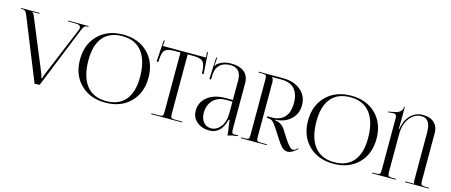

<svg xmlns="http://www.w3.org/2000/svg" viewBox="-48 -1386 4708 2004"><g transform="rotate(15 2306.0 -384.0)"><path d="M9 -719H207V-710H130V-708Q147 -702 161 -662L391 -105Q399 -86 399 -69H412Q412 -86 422 -109L646 -648Q653 -663 653 -676Q653 -710 604 -710H518V-719H736V-710H724Q702 -710 691.5 -697.5Q681 -685 666 -648L402 5L348 9L83 -648Q68 -686 57.5 -698Q47 -710 24 -710H9Z M1111 8Q944 8 842 -93Q740 -194 740 -360Q740 -525 842 -626Q944 -727 1111 -727Q1277 -727 1378.5 -626Q1480 -525 1480 -360Q1480 -194 1378.5 -93Q1277 8 1111 8ZM1114 -10Q1250 -10 1321.5 -95Q1393 -180 1393 -341Q1393 -520 1319.5 -614.5Q1246 -709 1107 -709Q970 -709 898.5 -624Q827 -539 827 -378Q827 -199 900.5 -104.5Q974 -10 1114 -10Z M1605 0V-9H1681Q1717 -9 1725.5 -17.5Q1734 -26 1734 -62V-701H1674Q1599 -701 1571 -678.5Q1543 -656 1539 -586L1536 -545L1518 -546L1533 -778L1544 -777L1539 -719H2005L2000 -776L2011 -777L2026 -546L2008 -545L2005 -586Q2000 -656 1972 -678.5Q1944 -701 1870 -701H1812V-62Q1812 -26 1820.5 -17.5Q1829 -9 1865 -9H1939V0Z M2391 -364V-578Q2391 -642 2361 -675.5Q2331 -709 2273 -709Q2201 -709 2161 -671.5Q2121 -634 2118 -573L2115 -511H2097L2108 -747H2118L2115 -694Q2113 -670 2111 -662L2118 -660Q2123 -675 2134 -683Q2193 -727 2272 -727Q2369 -727 2419 -685.5Q2469 -644 2469 -565V-71Q2469 -40 2474.5 -30Q2480 -20 2502 -20L2522 -21L2539 -22L2540 -13Q2481 -7 2431 9V1Q2431 -29 2420 -89Q2413 -134 2412 -154H2402Q2362 8 2234 8Q2152 8 2098.5 -37.5Q2045 -83 2045 -156Q2045 -250 2118.5 -307Q2192 -364 2313 -364ZM2391 -346H2318Q2234 -346 2183 -293.5Q2132 -241 2132 -156Q2132 -94 2163.5 -56.5Q2195 -19 2246 -19Q2304 -19 2347.5 -72.5Q2391 -126 2391 -226Z M2575 0V-9H2610Q2646 -9 2654.5 -17.5Q2663 -26 2663 -62V-657Q2663 -693 2654.5 -701.5Q2646 -710 2610 -710H2575V-719H2836Q2956 -719 3029 -658Q3102 -597 3102 -497Q3102 -407 3042 -348Q2982 -289 2890 -281L2870 -280V-274Q2942 -266 2981 -205L3031 -126Q3096 -24 3129 -24Q3144 -24 3158 -35L3180 -54L3185 -47L3163 -28Q3118 10 3080 10Q3062 10 3045.5 2.5Q3029 -5 3013.5 -22Q2998 -39 2988 -52.5Q2978 -66 2963 -90L2893 -198Q2865 -241 2845 -258Q2825 -275 2794 -275H2782V-292H2828Q2919 -292 2967 -344.5Q3015 -397 3015 -497Q3015 -596 2967 -648.5Q2919 -701 2828 -701H2724V-700Q2741 -683 2741 -648V-62Q2741 -26 2750 -17.5Q2759 -9 2795 -9H2853V0Z M3575 8Q3408 8 3306 -93Q3204 -194 3204 -360Q3204 -525 3306 -626Q3408 -727 3575 -727Q3741 -727 3842.5 -626Q3944 -525 3944 -360Q3944 -194 3842.5 -93Q3741 8 3575 8ZM3578 -10Q3714 -10 3785.5 -95Q3857 -180 3857 -341Q3857 -520 3783.5 -614.5Q3710 -709 3571 -709Q3434 -709 3362.5 -624Q3291 -539 3291 -378Q3291 -199 3364.5 -104.5Q3438 -10 3578 -10Z M3993 0V-9H4028Q4064 -9 4072.5 -17.5Q4081 -26 4081 -62V-632Q4081 -646 4072 -655Q4063 -664 4048 -664Q4046 -664 4044 -664L3985 -659L3984 -665L4061 -681Q4093 -687 4114 -706Q4135 -725 4135 -754V-758H4143V-627Q4143 -540 4141 -522H4148Q4151 -549 4164 -587Q4186 -651 4235.5 -689Q4285 -727 4347 -727Q4427 -727 4471 -686Q4515 -645 4515 -576V-62Q4515 -26 4523.5 -17.5Q4532 -9 4568 -9H4604V0H4349V-9H4446V-11Q4437 -20 4437 -37V-559Q4437 -710 4339 -710Q4261 -710 4210 -642Q4159 -574 4159 -466V-62Q4159 -26 4168 -17.5Q4177 -9 4213 -9H4248V0Z"/></g></svg>

Font: FoglihtenNo06
Style: Regular
Weight: 500
Designer: gluk (gluksza@wp.pl)
Foundry: gluk (gluksza@wp.pl)
Version: Version 0.76